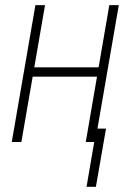

<svg xmlns="http://www.w3.org/2000/svg" viewBox="-20 -548 514 741"><path d="M370.6 -288.1 364.3 -252H94.7L100.6 -288.1ZM153.8 -528.3 62.5 0H25.4L116.7 -528.3ZM438.5 -528.3 347.2 0H311L401.9 -528.3ZM389.2 -51.8 350.1 172.9H314L352.5 -51.8Z"/></svg>

Font: Roboto Condensed ExtraLight
Style: Italic
Weight: 250
Italic angle: -12°
Designer: Christian Robertson
Foundry: Google
Version: Version 3.008; 2023